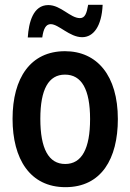

<svg xmlns="http://www.w3.org/2000/svg" viewBox="-20 -765 540 795"><path d="M95 -610H155C160 -646 170 -665 190 -665C223 -665 268 -611 320 -611C367 -611 401 -656 405 -745H345C339 -710 332 -690 311 -690C271 -690 232 -744 180 -744C117 -744 99 -672 95 -610ZM251 10C400 10 468 -108 468 -272C468 -452 382 -553 249 -553C107 -553 32 -443 32 -273C32 -107 104 10 251 10ZM250 -86C181 -86 147 -150 147 -273C147 -395 181 -456 249 -456C318 -456 353 -395 353 -272C353 -150 319 -86 250 -86Z"/></svg>

Font: Noto Sans Mono ExtraCondensed SemiBold
Style: Regular
Weight: 600
Width: 2
Designer: Monotype Design Team
Foundry: Monotype Imaging Inc.
Version: Version 2.014